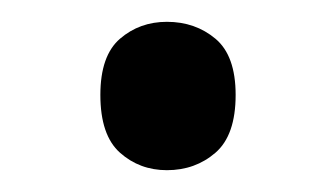

<svg xmlns="http://www.w3.org/2000/svg" viewBox="-20 -144 308 176"><path d="M72 -57Q72 -93 90 -108.5Q108 -124 133 -124Q159 -124 177.5 -108.5Q196 -93 196 -57Q196 -20 177.5 -4Q159 12 133 12Q108 12 90 -4Q72 -20 72 -57Z"/></svg>

Font: Noto Sans Telugu
Style: Regular
Weight: 400
Designer: Jelle Bosma - Monotype Design Team
Foundry: Monotype Imaging Inc.
Version: Version 2.003